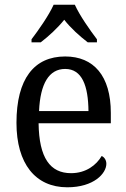

<svg xmlns="http://www.w3.org/2000/svg" viewBox="-20 -786 537 816"><path d="M114 -619V-606H153C187 -632 225 -667 253 -702C280 -667 319 -632 353 -606H392V-619C363 -657 318 -721 298 -766H208C188 -721 143 -657 114 -619ZM266 10C379 10 432 -49 432 -90C432 -107 422 -119 412 -123C390 -85 346 -50 282 -50C193 -50 146 -115 144 -262H451V-306C451 -464 378 -546 257 -546C125 -546 50 -451 50 -264C50 -91 130 10 266 10ZM356 -314H146C151 -430 188 -493 257 -493C329 -493 355 -421 356 -314Z"/></svg>

Font: Noto Serif Lao SemiCondensed
Style: Regular
Weight: 400
Width: 4
Designer: Monotype Design Team
Foundry: Monotype Imaging Inc.
Version: Version 2.003